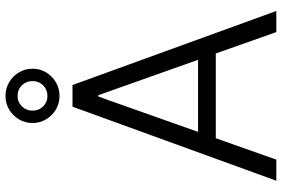

<svg xmlns="http://www.w3.org/2000/svg" viewBox="-176 -802 979 666"><g transform="rotate(-90 313.0 -469.5)"><path d="M18.6 0 275.4 -707H350.6L607.4 0H534.2L460 -210H166L91.8 0ZM438 -271.5 315.4 -617.2H310.5L188 -271.5ZM218.8 -845.7Q218.8 -871.1 231.4 -892.6Q244.1 -914.1 265.6 -926.8Q287.1 -939.5 312.5 -939.5Q338.4 -939.5 360.1 -926.8Q381.8 -914.1 394.5 -892.6Q407.2 -871.1 407.2 -845.7Q407.2 -820.3 394.5 -798.8Q381.8 -777.3 360.1 -764.6Q338.4 -752 312.5 -752Q287.1 -752 265.6 -764.6Q244.1 -777.3 231.4 -798.8Q218.8 -820.3 218.8 -845.7ZM364.3 -845.7Q364.3 -867.7 349.6 -882.6Q335 -897.5 312.5 -897.5Q291 -897.5 276.4 -882.3Q261.7 -867.2 261.7 -845.7Q261.7 -823.7 276.4 -808.8Q291 -793.9 312.5 -793.9Q334.5 -793.9 349.4 -808.8Q364.3 -823.7 364.3 -845.7Z"/></g></svg>

Font: Pretendard JP Light
Style: Regular
Weight: 300
Designer: Base glyphs from Inter by Rasmus Andersson; Hangeul glyphs from Noto Sans CJK(Source Han Sans) by Jang Soo-young and Kan
Foundry: Kil Hyung-jin
Version: Version 1.309